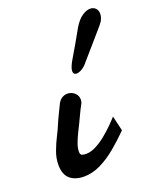

<svg xmlns="http://www.w3.org/2000/svg" viewBox="-124 -713 654 800"><g transform="rotate(-20 202.5 -313.5)"><path d="M110.8 10.7Q71.8 10.7 48.8 -9Q25.9 -28.8 25.9 -71.3Q25.9 -101.1 36.9 -130.6Q47.9 -160.2 61.3 -186.3Q74.7 -212.4 82.5 -231.9Q85 -238.3 91.1 -251.5Q97.2 -264.6 104 -278.3L120.6 -312.5Q128.9 -326.2 139.6 -332Q150.4 -337.9 161.6 -337.9Q180.2 -337.9 193.6 -325.9Q207 -314 207 -295.4Q206.5 -291 205.8 -286.6Q205.1 -282.2 202.6 -277.8Q191.9 -258.3 184.1 -241.5Q176.3 -224.6 168 -207.5Q161.1 -193.4 150.9 -172.9Q140.6 -152.3 132.8 -131.6Q125 -110.8 125 -94.7Q125 -81.5 131.6 -78.4Q138.2 -75.2 150.4 -75.2Q171.4 -75.2 194.3 -86.9Q217.3 -98.6 239.3 -116.5Q261.2 -134.3 279.3 -152.3Q297.4 -170.4 308.6 -183.1L324.2 -116.7Q292 -84 256.8 -54.7Q221.7 -25.4 184.8 -7.3Q147.9 10.7 110.8 10.7ZM228.5 -403.3Q213.4 -403.3 213.4 -418.9Q213.4 -433.1 228.5 -460L264.2 -521L298.8 -582Q317.4 -612.8 336.9 -625.5Q356.4 -638.2 372.1 -638.2Q386.7 -638.2 396 -628.9Q405.3 -619.6 405.3 -604.5Q405.3 -594.7 400.9 -583Q396.5 -571.3 385.3 -558.6L332.5 -497.6L279.3 -436.5Q266.6 -419.9 252.4 -411.6Q238.3 -403.3 228.5 -403.3Z"/></g></svg>

Font: Damion
Style: Regular
Weight: 400
Designer: Vernon Adams
Foundry: Vernon Adams
Version: Version 1.100; ttfautohint (v1.8.4.7-5d5b)